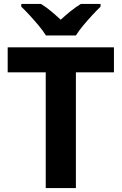

<svg xmlns="http://www.w3.org/2000/svg" viewBox="-20 -954 617 974"><path d="M212 0V-587H19V-714H558V-587H365V0ZM213 -774Q199 -797 176.5 -824Q154 -851 130.5 -876.5Q107 -902 88 -920V-934H188Q214 -918 238 -898Q262 -878 288 -854Q314 -878 339 -898Q364 -918 390 -934H490V-920Q472 -903 448 -877Q424 -851 401.5 -824Q379 -797 365 -774Z"/></svg>

Font: Noto Sans Symbols
Style: Bold
Weight: 700
Version: Version 2.002